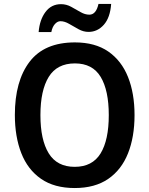

<svg xmlns="http://www.w3.org/2000/svg" viewBox="-20 -1032 753 969"><path d="M659 -451Q659 -341 626 -258Q593 -175 526 -129Q459 -83 357 -83Q254 -83 187 -129.5Q120 -176 87.5 -259Q55 -342 55 -452Q55 -623 129.5 -720.5Q204 -818 358 -818Q460 -818 526.5 -772Q593 -726 626 -643.5Q659 -561 659 -451ZM184 -451Q184 -326 226 -258Q268 -190 357 -190Q446 -190 487.5 -257.5Q529 -325 529 -451Q529 -576 488 -644Q447 -712 358 -712Q268 -712 226 -644Q184 -576 184 -451ZM175 -870Q180 -932 209.5 -971.5Q239 -1011 288 -1011Q315 -1011 339.5 -997.5Q364 -984 386.5 -971Q409 -958 431 -958Q465 -958 477 -1012H541Q536 -943 504 -907Q472 -871 427 -871Q401 -871 376.5 -884.5Q352 -898 329 -911.5Q306 -925 285 -925Q270 -925 257 -910.5Q244 -896 239 -870Z"/></svg>

Font: Noto Sans Telugu UI SemiCondensed SemiBold
Style: Regular
Weight: 600
Width: 4
Designer: Jelle Bosma - Monotype Design Team
Foundry: Monotype Imaging Inc.
Version: Version 2.005; ttfautohint (v1.8.4.7-5d5b)